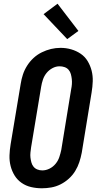

<svg xmlns="http://www.w3.org/2000/svg" viewBox="-20 -1003 540 1031"><path d="M205 8Q175 8 147 1.5Q119 -5 96 -21Q73 -37 58.5 -60.5Q44 -84 37 -111.5Q30 -139 31 -168.5Q32 -198 37 -228L91 -552Q95 -578 103 -602.5Q111 -627 125.5 -650Q140 -673 160 -691.5Q180 -710 204.5 -722Q229 -734 254 -740Q279 -746 305 -746Q335 -746 362.5 -738Q390 -730 413 -714.5Q436 -699 450.5 -675Q465 -651 472 -623.5Q479 -596 478 -566.5Q477 -537 472 -507L419 -183Q414 -157 406 -132.5Q398 -108 384 -85Q370 -62 349.5 -43.5Q329 -25 305 -13Q281 -1 255.5 3.5Q230 8 205 8ZM207 -88Q227 -88 246 -97.5Q265 -107 278.5 -123.5Q292 -140 298.5 -159.5Q305 -179 309 -198L362 -523Q365 -537 366 -551Q367 -565 365.5 -578.5Q364 -592 360.5 -605Q357 -618 348.5 -628Q340 -638 327 -642.5Q314 -647 300 -647Q280 -647 261.5 -637Q243 -627 230 -611Q217 -595 210.5 -575.5Q204 -556 201 -537L147 -212Q145 -198 143.5 -184Q142 -170 143.5 -157Q145 -144 148.5 -131Q152 -118 160 -108Q168 -98 180.5 -93Q193 -88 207 -88ZM341 -793 214 -927 289 -983 401 -837Z"/></svg>

Font: Iosevka Curly Slab Oblique
Style: Bold
Weight: 700
Italic angle: -9°
Monospace: yes
Designer: Belleve Invis
Foundry: Belleve Invis
Version: Version 11.1.0; ttfautohint (v1.8.3)